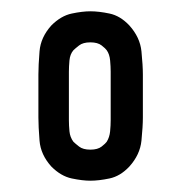

<svg xmlns="http://www.w3.org/2000/svg" viewBox="-20 -646 320 340"><path d="M233 -438Q233 -422 230.5 -397Q228 -372 209 -351Q193 -334 174 -330Q155 -326 140 -326Q126 -326 107 -330Q88 -334 71 -351Q52 -372 50 -397Q48 -422 48 -438V-514Q48 -530 50 -555Q52 -580 71 -601Q88 -618 107 -622Q126 -626 140 -626Q155 -626 174 -622Q193 -618 209 -601Q228 -580 230.5 -555Q233 -530 233 -514ZM102 -433Q102 -424 103 -413.5Q104 -403 110 -395Q113 -392 120 -386.5Q127 -381 140 -381Q153 -381 160 -386.5Q167 -392 169 -395Q174 -403 175 -413.5Q176 -424 176 -433V-519Q176 -528 175 -539Q174 -550 169 -557Q167 -560 160 -565.5Q153 -571 140 -571Q127 -571 120 -565.5Q113 -560 110 -557Q104 -550 103 -539Q102 -528 102 -519Z"/></svg>

Font: Aubrey
Style: Regular
Weight: 400
Designer: Gayaneh Bagdasaryan
Foundry: Cyreal.org
Version: Version 1.102; ttfautohint (v1.8.3)